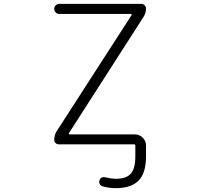

<svg xmlns="http://www.w3.org/2000/svg" viewBox="-20 -774 1040 1001"><path d="M338.9 -79.1Q337.9 -77.1 338.9 -75.2Q339.8 -73.2 342.8 -73.2H683.6Q707 -73.2 724.1 -56.2Q741.2 -39.1 741.2 -15.6V42Q741.2 127.9 702.6 167.5Q664.1 207 583 207Q549.8 207 514.6 197.3Q504.9 194.3 500 185.1Q495.1 175.8 499 166Q501 156.2 510.3 151.9Q519.5 147.5 529.3 150.4Q555.7 157.2 583 158.2Q638.7 158.2 662.1 131.3Q685.5 104.5 685.5 42V-13.7Q685.5 -21.5 678.7 -21.5H286.1Q276.4 -21.5 269.5 -28.3Q262.7 -35.2 262.7 -44.9Q262.7 -69.3 275.4 -89.8L666 -695.3Q667 -697.3 666 -699.2Q665 -701.2 663.1 -701.2H289.1Q278.3 -701.2 270.5 -709Q262.7 -716.8 262.7 -727.5Q262.7 -738.3 270.5 -746.1Q278.3 -753.9 289.1 -753.9H716.8Q726.6 -753.9 733.9 -746.6Q741.2 -739.3 741.2 -729.5Q741.2 -705.1 727.5 -684.6Z"/></svg>

Font: Rounded Mgen+ 2m light
Style: Regular
Weight: 200
Designer: [Source Han Sans]
Ryoko NISHIZUKA  (kana & ideographs); Paul D. Hunt (Latin, Greek & Cyrillic); Wenlong ZHANG  (bopomofo
Version: Version 1.059.20150602